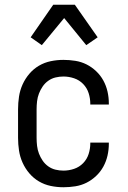

<svg xmlns="http://www.w3.org/2000/svg" viewBox="-20 -780 540 808"><path d="M247 8Q220 8 193.5 2.5Q167 -3 144 -16.5Q121 -30 103.5 -50.5Q86 -71 75 -95.5Q64 -120 60 -146.5Q56 -173 56 -200V-320Q56 -347 60 -373.5Q64 -400 75 -424.5Q86 -449 103.5 -469.5Q121 -490 144 -503.5Q167 -517 193.5 -522.5Q220 -528 247 -528Q272 -528 297 -524Q322 -520 344 -509Q366 -498 384.5 -480.5Q403 -463 415 -441Q427 -419 432.5 -394.5Q438 -370 438 -345V-340H360V-343Q360 -366 353 -388Q346 -410 330 -426.5Q314 -443 292 -450.5Q270 -458 247 -458Q230 -458 213.5 -454Q197 -450 183 -440Q169 -430 159.5 -416Q150 -402 144 -386.5Q138 -371 136 -354Q134 -337 134 -320V-200Q134 -183 136 -166Q138 -149 144 -133.5Q150 -118 159.5 -104Q169 -90 183 -80Q197 -70 213.5 -66Q230 -62 247 -62Q270 -62 292 -69.5Q314 -77 330 -93.5Q346 -110 353 -132Q360 -154 360 -177V-180H438V-175Q438 -150 432.5 -125.5Q427 -101 415 -79Q403 -57 384.5 -39.5Q366 -22 344 -11Q322 0 297 4Q272 8 247 8ZM156 -590 109 -623 204 -760H295L391 -623L343 -590L250 -704Z"/></svg>

Font: Huly
Style: Regular
Weight: 400
Designer: Belleve Invis
Foundry: Belleve Invis
Version: Version 33.2.5; ttfautohint (v1.8.4)